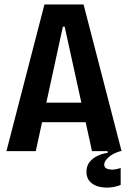

<svg xmlns="http://www.w3.org/2000/svg" viewBox="-20 -680 576 864"><path d="M9 0 180 -660H356L527 0H394L271 -560H263L141 0ZM115 -130V-218H428V-130ZM523 152Q502 161 475.5 163.5Q449 166 425 160Q401 154 385 137.5Q369 121 369 93Q369 66 384 48Q399 30 421.5 20Q444 10 464 8V-7L522 -8V0Q486 11 467.5 28.5Q449 46 449 60Q449 72 457 77Q465 82 477 83Q489 84 501.5 81.5Q514 79 523 76Z"/></svg>

Font: Bricolage Grotesque 72pt SemiCondensed SemiBold
Style: Regular
Weight: 600
Width: 4
Designer: Mathieu Triay
Foundry: Atelier Triay
Version: Version 1.001;gftools[0.9.33.dev8+g029e19f]